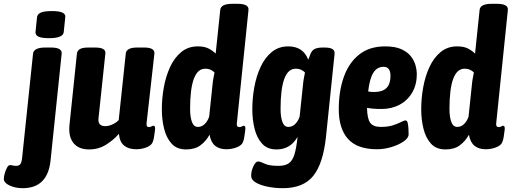

<svg xmlns="http://www.w3.org/2000/svg" viewBox="-109 -774 2681 1006"><path d="M10 212Q-28 212 -58.5 198Q-89 184 -89 162Q-89 153 -84.5 136Q-80 119 -72.5 105Q-65 91 -57 91Q-49 91 -42 93Q-35 95 -24 95Q-8 95 -1.5 84.5Q5 74 7 52L64 -492Q67 -525 129 -525H157Q189 -525 202.5 -516.5Q216 -508 214 -492L156 66Q141 212 10 212ZM148 -574Q109 -574 92.5 -582Q76 -590 77 -606L85 -684Q87 -700 105 -708Q123 -716 163 -716Q201 -716 218 -708Q235 -700 233 -684L225 -606Q222 -574 148 -574Z M358 9Q303 9 276 -24.5Q249 -58 255 -119L294 -493Q296 -509 310 -517Q324 -525 355 -525H388Q419 -525 432 -517Q445 -509 443 -493L407 -153Q403 -113 443 -113Q460 -113 480 -122Q500 -131 513 -145L550 -493Q553 -525 610 -525H646Q703 -525 700 -493L659 -129Q656 -108 672 -108Q677 -108 684 -111.5Q691 -115 695 -115Q701 -115 703 -108.5Q705 -102 702 -84Q700 -70 698 -56.5Q696 -43 692 -32Q686 -13 660 -2.5Q634 8 605 8Q565 8 541.5 -11Q518 -30 514 -73Q489 -43 448.5 -17Q408 9 358 9Z M866 9Q818 9 790.5 -21Q763 -51 751 -99Q739 -147 739 -201Q739 -259 749.5 -317Q760 -375 782.5 -423.5Q805 -472 841 -501.5Q877 -531 927 -531Q962 -531 983.5 -520Q1005 -509 1021 -493L1045 -722Q1048 -754 1108 -754H1136Q1196 -754 1193 -722L1132 -129Q1129 -108 1145 -108Q1153 -108 1158.5 -111.5Q1164 -115 1168 -115Q1174 -115 1176 -108.5Q1178 -102 1175 -84Q1173 -69 1171 -56Q1169 -43 1165 -32Q1159 -13 1132.5 -2.5Q1106 8 1077 8Q1041 8 1018.5 -10Q996 -28 989 -68Q970 -34 941 -12.5Q912 9 866 9ZM928 -109Q949 -109 964.5 -125Q980 -141 987 -163L1004 -325Q1006 -348 1009.5 -366Q1013 -384 1015 -394Q1008 -402 995.5 -408Q983 -414 966 -414Q887 -414 887 -203Q887 -162 896.5 -135.5Q906 -109 928 -109Z M1373 212Q1333 212 1294.5 204.5Q1256 197 1231.5 182.5Q1207 168 1207 148Q1207 121 1219 96.5Q1231 72 1243 72Q1254 72 1277.5 83.5Q1301 95 1350 95Q1384 95 1403.5 82Q1423 69 1433.5 36Q1444 3 1450 -57Q1413 9 1340 9Q1292 9 1264.5 -21Q1237 -51 1225 -99Q1213 -147 1213 -201Q1213 -259 1223.5 -317Q1234 -375 1256.5 -423.5Q1279 -472 1315 -501.5Q1351 -531 1401 -531Q1480 -531 1506 -461Q1511 -472 1513.5 -480Q1516 -488 1518 -492Q1526 -511 1541 -518Q1556 -525 1583 -525H1590Q1621 -525 1633.5 -516.5Q1646 -508 1644 -492L1599 -57Q1584 84 1532 148Q1480 212 1373 212ZM1402 -109Q1423 -109 1438.5 -125Q1454 -141 1461 -163L1478 -325Q1480 -348 1483.5 -366Q1487 -384 1489 -394Q1482 -402 1469.5 -408Q1457 -414 1440 -414Q1361 -414 1361 -203Q1361 -162 1370.5 -135.5Q1380 -109 1402 -109Z M1867 8Q1763 8 1714.5 -46Q1666 -100 1666 -202Q1666 -295 1692 -369.5Q1718 -444 1772 -487.5Q1826 -531 1909 -531Q1962 -531 1994.5 -516Q2027 -501 2044.5 -478Q2062 -455 2068.5 -430.5Q2075 -406 2075 -386Q2075 -331 2051 -289.5Q2027 -248 1985 -225.5Q1943 -203 1890 -203Q1866 -203 1847.5 -204.5Q1829 -206 1814 -209Q1815 -153 1830.5 -131Q1846 -109 1886 -109Q1924 -109 1950 -117.5Q1976 -126 1992 -134.5Q2008 -143 2016 -143Q2024 -143 2027 -130.5Q2030 -118 2031 -101Q2032 -84 2032 -70Q2032 -51 2006 -33Q1980 -15 1942 -3.5Q1904 8 1867 8ZM1853 -292Q1937 -292 1937 -376Q1937 -424 1901 -424Q1867 -424 1847.5 -393.5Q1828 -363 1820 -295Q1828 -293 1836.5 -292.5Q1845 -292 1853 -292Z M2225 9Q2177 9 2149.5 -21Q2122 -51 2110 -99Q2098 -147 2098 -201Q2098 -259 2108.5 -317Q2119 -375 2141.5 -423.5Q2164 -472 2200 -501.5Q2236 -531 2286 -531Q2321 -531 2342.5 -520Q2364 -509 2380 -493L2404 -722Q2407 -754 2467 -754H2495Q2555 -754 2552 -722L2491 -129Q2488 -108 2504 -108Q2512 -108 2517.5 -111.5Q2523 -115 2527 -115Q2533 -115 2535 -108.5Q2537 -102 2534 -84Q2532 -69 2530 -56Q2528 -43 2524 -32Q2518 -13 2491.5 -2.5Q2465 8 2436 8Q2400 8 2377.5 -10Q2355 -28 2348 -68Q2329 -34 2300 -12.5Q2271 9 2225 9ZM2287 -109Q2308 -109 2323.5 -125Q2339 -141 2346 -163L2363 -325Q2365 -348 2368.5 -366Q2372 -384 2374 -394Q2367 -402 2354.5 -408Q2342 -414 2325 -414Q2246 -414 2246 -203Q2246 -162 2255.5 -135.5Q2265 -109 2287 -109Z"/></svg>

Font: Asap Condensed
Style: Bold Italic
Weight: 700
Width: 3
Italic angle: -6°
Designer: Pablo Cosgaya
Foundry: Omnibus-Type
Version: Version 3.001; ttfautohint (v1.8.4.7-5d5b)